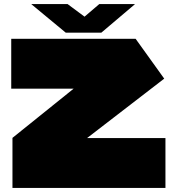

<svg xmlns="http://www.w3.org/2000/svg" viewBox="-20 -920 865 940"><path d="M35 -486V-730H644L618 -486ZM244 -119 41 -244V-245L644 -730L784 -535ZM41 0V-244H790V0ZM302 -760 134 -899V-900H311L455 -793ZM302 -760 466 -900H640V-899L476 -760Z"/></svg>

Font: Foldit Black
Style: Regular
Weight: 900
Version: Version 1.003